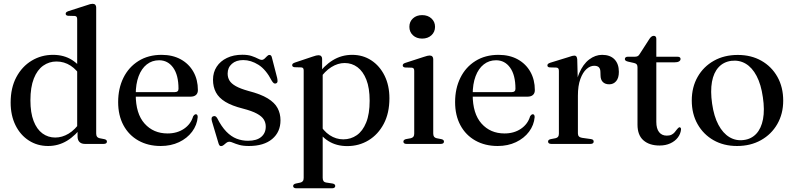

<svg xmlns="http://www.w3.org/2000/svg" viewBox="-20 -757 4175 1010"><path d="M388 -75 386 -78V-656Q386 -664.5 383 -668.5Q380 -672.5 373 -673L337.5 -674Q331 -675 328.2 -677.8Q325.5 -680.5 325.5 -684.5Q325.5 -689.5 328.8 -692.5Q332 -695.5 340 -698.5L435 -729Q447 -733.5 454.2 -735.2Q461.5 -737 467 -737Q476.5 -737 481.2 -731.8Q486 -726.5 486 -718V-55Q486 -44 490.2 -38Q494.5 -32 503.5 -30L529 -25Q536 -23.5 539.2 -20.2Q542.5 -17 542.5 -12Q542.5 -6.5 538.2 -3.2Q534 0 525.5 0H426Q408.5 0 398.2 -10Q388 -20 388 -39.5ZM36 -217.5Q36 -295 66 -351.2Q96 -407.5 146.8 -438Q197.5 -468.5 259 -468.5Q316 -468.5 358.5 -441.8Q401 -415 427.5 -367L408 -349Q385.5 -389.5 351.5 -411.5Q317.5 -433.5 277 -433.5Q238.5 -433.5 207.2 -411.5Q176 -389.5 158 -344Q140 -298.5 140 -229Q140 -164 156.8 -120.5Q173.5 -77 203.2 -55.2Q233 -33.5 270.5 -33.5Q307 -33.5 341 -54Q375 -74.5 404.5 -117.5L417 -98Q378 -44 332.5 -16.5Q287 11 233 11Q176.5 11 131.8 -17.8Q87 -46.5 61.5 -98.2Q36 -150 36 -217.5Z M1021 -283Q1021 -266.5 1011 -257.5Q1001 -248.5 982 -248.5H666V-272.5H900Q919 -272.5 919 -290Q919 -362 891 -401Q863 -440 817 -440Q780 -440 752.2 -418.2Q724.5 -396.5 709.2 -356Q694 -315.5 694 -259.5Q694 -159 740.5 -107Q787 -55 861.5 -55Q911.5 -55 947.8 -79.5Q984 -104 996 -145Q1000.5 -151.5 1003.8 -153.8Q1007 -156 1010.5 -156Q1015.5 -156 1017.8 -151.8Q1020 -147.5 1020 -141Q1016.5 -99 990.5 -64.2Q964.5 -29.5 921.8 -9.2Q879 11 825.5 11Q759 11 708.2 -17.5Q657.5 -46 629.5 -98Q601.5 -150 601.5 -220Q601.5 -291.5 629.2 -347.8Q657 -404 708.5 -436.2Q760 -468.5 830 -468.5Q888 -468.5 931 -444.8Q974 -421 997.5 -379.2Q1021 -337.5 1021 -283Z M1259.5 -441Q1222 -441 1199.8 -421.2Q1177.5 -401.5 1177.5 -370Q1177.5 -349.5 1187 -333.5Q1196.5 -317.5 1220.2 -304Q1244 -290.5 1287 -278.5Q1351.5 -262 1388.2 -239.5Q1425 -217 1440.2 -188.2Q1455.5 -159.5 1455.5 -124Q1455.5 -62.5 1411.8 -25.8Q1368 11 1289.5 11Q1258.5 11 1238.5 5.2Q1218.5 -0.5 1206.2 -6Q1194 -11.5 1186 -11.5Q1178 -11.5 1170.8 -5.8Q1163.5 0 1156.8 5.8Q1150 11.5 1143 11.5Q1138 11.5 1135 8.2Q1132 5 1129.5 -3L1095 -118.5Q1092 -129 1093.2 -135.8Q1094.5 -142.5 1101 -145Q1108 -148 1113.2 -145.2Q1118.5 -142.5 1122.5 -135.5Q1145 -91 1170.5 -64.8Q1196 -38.5 1224.5 -27.5Q1253 -16.5 1284.5 -16.5Q1330.5 -16.5 1354.2 -36.8Q1378 -57 1378 -91Q1378 -111.5 1367.8 -128.2Q1357.5 -145 1331.5 -159.2Q1305.5 -173.5 1257 -186Q1199.5 -200.5 1165.2 -221.5Q1131 -242.5 1115.8 -271.2Q1100.5 -300 1100.5 -337.5Q1100.5 -376.5 1119.8 -406Q1139 -435.5 1173.8 -452.2Q1208.5 -469 1254.5 -469Q1284.5 -469 1304.2 -462.2Q1324 -455.5 1336.5 -448.8Q1349 -442 1356.5 -442Q1365 -442 1371.8 -448.5Q1378.5 -455 1384.8 -461.5Q1391 -468 1397.5 -468Q1402 -468 1405.5 -464.8Q1409 -461.5 1410.5 -453.5L1438 -347Q1440.5 -335.5 1439.8 -328.2Q1439 -321 1431.5 -318Q1425 -316 1420.2 -319.5Q1415.5 -323 1410 -331.5Q1379 -391.5 1339.5 -416.2Q1300 -441 1259.5 -441Z M1674.5 -447.5V-382.5L1677.5 -376V178.5Q1677.5 189.5 1681.8 195.5Q1686 201.5 1694.5 203L1730 208.5Q1737 210 1740.2 213.2Q1743.5 216.5 1743.5 221.5Q1743.5 227 1739.2 230.2Q1735 233.5 1726.5 233.5H1538.5Q1530.5 233.5 1526.2 230.2Q1522 227 1522 221.5Q1522 217 1525.5 213.5Q1529 210 1536 208.5L1560 203.5Q1568.5 201.5 1573 195.8Q1577.5 190 1577.5 179V-386Q1577.5 -394.5 1574.5 -398.2Q1571.5 -402 1564.5 -402.5L1529 -403.5Q1522.5 -404.5 1519.8 -407.2Q1517 -410 1517 -414Q1517 -419 1520.2 -422Q1523.5 -425 1531.5 -428L1624 -459Q1635.5 -463 1642.8 -464.8Q1650 -466.5 1655.5 -466.5Q1665 -466.5 1669.8 -461.2Q1674.5 -456 1674.5 -447.5ZM1658.5 -338.5 1646 -357.5Q1683.5 -411 1730 -439.8Q1776.5 -468.5 1832.5 -468.5Q1889 -468.5 1933.2 -439.5Q1977.5 -410.5 2003 -359Q2028.5 -307.5 2028.5 -240Q2028.5 -162 1998.8 -105.8Q1969 -49.5 1918.8 -19Q1868.5 11.5 1806.5 11.5Q1750 11.5 1707.8 -14.8Q1665.5 -41 1639 -91.5L1658 -109.5Q1681 -68 1714.2 -46Q1747.5 -24 1786 -24Q1825.5 -24 1856.8 -45.8Q1888 -67.5 1906.2 -112.5Q1924.5 -157.5 1924.5 -227Q1924.5 -294 1907.2 -337.8Q1890 -381.5 1860.5 -403.5Q1831 -425.5 1793 -425.5Q1757.5 -425.5 1723 -404Q1688.5 -382.5 1658.5 -338.5Z M2259 -446V-55Q2259 -44 2263.2 -38Q2267.5 -32 2276.5 -30L2302 -25Q2309 -23.5 2312.2 -20.2Q2315.5 -17 2315.5 -12Q2315.5 -6.5 2311.2 -3.2Q2307 0 2298.5 0H2118Q2110 0 2106 -3.2Q2102 -6.5 2102 -12Q2102 -16.5 2105 -19.8Q2108 -23 2114.5 -25L2141.5 -30Q2150.5 -32.5 2154.8 -38Q2159 -43.5 2159 -54.5V-384.5Q2159 -392.5 2156 -396.5Q2153 -400.5 2146 -401L2110.5 -402Q2104.5 -403 2101.5 -405.8Q2098.5 -408.5 2098.5 -412.5Q2098.5 -417.5 2101.8 -420.8Q2105 -424 2113 -426.5L2208.5 -457.5Q2220.5 -461.5 2227.5 -463.2Q2234.5 -465 2239.5 -465Q2249.5 -465 2254.2 -459.8Q2259 -454.5 2259 -446ZM2200.5 -554Q2171 -554 2152.2 -571.5Q2133.5 -589 2133.5 -616Q2133.5 -643 2152.2 -660.2Q2171 -677.5 2200.5 -677.5Q2230.5 -677.5 2249.5 -660Q2268.5 -642.5 2268.5 -616Q2268.5 -589 2249.5 -571.5Q2230.5 -554 2200.5 -554Z M2793.5 -283Q2793.5 -266.5 2783.5 -257.5Q2773.5 -248.5 2754.5 -248.5H2438.5V-272.5H2672.5Q2691.5 -272.5 2691.5 -290Q2691.5 -362 2663.5 -401Q2635.5 -440 2589.5 -440Q2552.5 -440 2524.8 -418.2Q2497 -396.5 2481.8 -356Q2466.5 -315.5 2466.5 -259.5Q2466.5 -159 2513 -107Q2559.5 -55 2634 -55Q2684 -55 2720.2 -79.5Q2756.5 -104 2768.5 -145Q2773 -151.5 2776.2 -153.8Q2779.5 -156 2783 -156Q2788 -156 2790.2 -151.8Q2792.5 -147.5 2792.5 -141Q2789 -99 2763 -64.2Q2737 -29.5 2694.2 -9.2Q2651.5 11 2598 11Q2531.5 11 2480.8 -17.5Q2430 -46 2402 -98Q2374 -150 2374 -220Q2374 -291.5 2401.8 -347.8Q2429.5 -404 2481 -436.2Q2532.5 -468.5 2602.5 -468.5Q2660.5 -468.5 2703.5 -444.8Q2746.5 -421 2770 -379.2Q2793.5 -337.5 2793.5 -283Z M3006.5 -254Q3006.5 -324 3026.8 -371.8Q3047 -419.5 3079.2 -444Q3111.5 -468.5 3147.5 -468.5Q3189.5 -468.5 3212.5 -444.8Q3235.5 -421 3235.5 -379Q3235.5 -346.5 3221.2 -330Q3207 -313.5 3185 -313.5Q3163 -313.5 3151 -325.8Q3139 -338 3139 -361L3138.5 -377Q3138.5 -394 3130.8 -402.5Q3123 -411 3105.5 -411Q3084.5 -411 3065 -393.5Q3045.5 -376 3032.8 -341Q3020 -306 3020 -253.5ZM3016.5 -445 3020 -310V-55.5Q3020 -45.5 3025 -39.8Q3030 -34 3041.5 -32L3088 -25.5Q3096 -24.5 3099.5 -21.2Q3103 -18 3103 -12Q3103 -6.5 3098.8 -3.2Q3094.5 0 3086 0H2879.5Q2871 0 2867 -3.5Q2863 -7 2863 -12Q2863 -17 2866.2 -20.2Q2869.5 -23.5 2876.5 -25L2902.5 -30Q2911.5 -32 2915.8 -37.8Q2920 -43.5 2920 -54V-384Q2920 -392.5 2917.2 -396.5Q2914.5 -400.5 2907.5 -401.5L2871.5 -402.5Q2865.5 -403 2862.5 -405.8Q2859.5 -408.5 2859.5 -413Q2859.5 -417.5 2862.8 -420.8Q2866 -424 2874.5 -427L2968.5 -456Q2983 -461 2990 -462.8Q2997 -464.5 3001.5 -464.5Q3008.5 -464.5 3012 -459.8Q3015.5 -455 3016.5 -445Z M3316 -425.5 3283 -433Q3273.5 -435.5 3270.2 -438.8Q3267 -442 3267 -446.5Q3267 -452 3271 -455.2Q3275 -458.5 3281.5 -458.5H3318Q3328 -458.5 3334.2 -461.5Q3340.5 -464.5 3345.5 -473.5L3396 -552Q3401.5 -560.5 3407.2 -564.5Q3413 -568.5 3419 -568.5Q3425.5 -568.5 3429 -564.5Q3432.5 -560.5 3432.5 -553V-116Q3432.5 -80.5 3447 -62Q3461.5 -43.5 3487.5 -43.5Q3503 -43.5 3512.8 -48.5Q3522.5 -53.5 3528.8 -61Q3535 -68.5 3540.5 -75.8Q3546 -83 3552.5 -87.5Q3557 -88 3560 -85.2Q3563 -82.5 3562.5 -75.5Q3560 -52 3545.2 -33Q3530.5 -14 3506 -2.8Q3481.5 8.5 3449.5 8.5Q3396 8.5 3364.8 -18.8Q3333.5 -46 3333.5 -101.5V-403Q3333.5 -412.5 3329.8 -417.8Q3326 -423 3316 -425.5ZM3391.5 -429 3392 -458.5H3544.5Q3552 -458.5 3556 -455.5Q3560 -452.5 3560 -447Q3560 -439 3552 -434Q3544 -429 3527 -429Z M3861 -468Q3931.5 -468 3985.2 -437.5Q4039 -407 4069.5 -352.8Q4100 -298.5 4100 -227.5Q4100 -158.5 4069 -104.5Q4038 -50.5 3983.2 -19.8Q3928.5 11 3857 11Q3787 11 3733.5 -19.5Q3680 -50 3649.5 -104Q3619 -158 3619 -228.5Q3619 -298.5 3649.8 -352.5Q3680.5 -406.5 3735 -437.2Q3789.5 -468 3861 -468ZM3892.5 -20.5Q3932.5 -25.5 3958.5 -53.5Q3984.5 -81.5 3993.8 -130.2Q4003 -179 3993 -245.5Q3983.5 -313 3960 -357.5Q3936.5 -402 3902.5 -422Q3868.5 -442 3827 -437Q3786 -431.5 3760 -403.2Q3734 -375 3725.2 -326.5Q3716.5 -278 3726 -211.5Q3735.5 -145 3759.2 -100.5Q3783 -56 3817.2 -35.5Q3851.5 -15 3892.5 -20.5Z"/></svg>

Font: Fraunces 60pt
Style: Regular
Weight: 400
Version: Version 1.000;[b76b70a41]